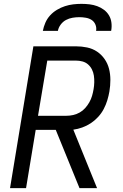

<svg xmlns="http://www.w3.org/2000/svg" viewBox="-20 -975 640 995"><path d="M32 0 153 -735H373Q403 -735 431.5 -729Q460 -723 483 -707.5Q506 -692 522 -669Q538 -646 545 -618.5Q552 -591 552 -561Q552 -531 547 -501Q543 -478 536 -455Q529 -432 517.5 -410Q506 -388 488.5 -369Q471 -350 450.5 -336.5Q430 -323 406.5 -314.5Q383 -306 360 -303L483 0H392L269 -302H165L115 0ZM177 -375H324Q342 -375 359.5 -379Q377 -383 393 -392Q409 -401 421.5 -415Q434 -429 443 -445Q452 -461 457 -478Q462 -495 465 -513Q468 -530 468.5 -548Q469 -566 466.5 -583Q464 -600 456.5 -615Q449 -630 436.5 -641Q424 -652 407.5 -656.5Q391 -661 373 -661H225ZM202 -815Q206 -836 215 -857Q224 -878 239.5 -895Q255 -912 275 -924Q295 -936 316.5 -943Q338 -950 359.5 -952.5Q381 -955 402 -955Q424 -955 444.5 -952.5Q465 -950 484 -943Q503 -936 519 -924Q535 -912 545 -895Q555 -878 557.5 -857Q560 -836 556 -815H478Q481 -832 474.5 -847.5Q468 -863 455 -871.5Q442 -880 425 -883Q408 -886 391 -886Q374 -886 356 -883Q338 -880 322 -871.5Q306 -863 294.5 -847.5Q283 -832 280 -815Z"/></svg>

Font: Iosevka SS04 Extended Oblique
Style: Regular
Weight: 400
Width: 7
Italic angle: -9°
Monospace: yes
Designer: Belleve Invis
Foundry: Belleve Invis
Version: Version 19.0.0; ttfautohint (v1.8.4)